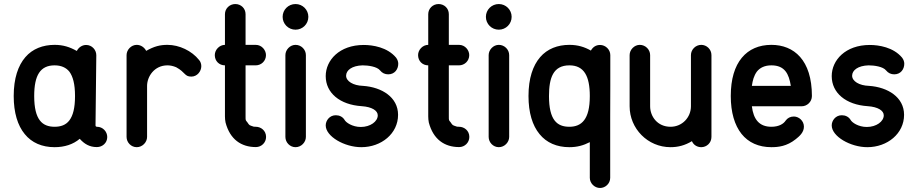

<svg xmlns="http://www.w3.org/2000/svg" viewBox="-20 -729 4549 951"><path d="M250.5 -506.8C192.4 -506.8 141.1 -487.3 105.5 -445.8C69.8 -404.3 47.9 -341.3 47.9 -253.4C47.9 -170.9 67.4 -107.4 102.5 -64.9C137.2 -22 188 0 250.5 0C299.3 0 342.3 -13.7 375 -41.5C397 -16.6 423.3 -0.5 459 -0.5H460C487.3 -0.5 511.2 -21 511.2 -50.3C511.2 -77.1 489.3 -101.1 460.4 -101.1H460C458.5 -101.1 453.1 -101.6 453.1 -107.9L457 -455.6C457 -481.9 435.5 -506.3 406.7 -506.3C387.2 -506.3 369.6 -494.6 360.4 -476.6C325.7 -496.1 293 -506.8 250.5 -506.8ZM323.7 -374C340.8 -350.6 351.6 -314 351.6 -253.4C351.6 -193.4 341.3 -156.2 323.7 -132.8C306.2 -109.4 280.3 -101.1 250.5 -101.1C220.7 -101.1 194.8 -109.4 177.2 -132.8C159.7 -155.8 149.4 -193.4 149.4 -253.4C149.4 -357.4 180.2 -405.3 250.5 -405.3C283.2 -405.3 307.6 -394 323.7 -374Z M704.1 -477.1C694.8 -495.1 676.8 -506.8 657.2 -506.8C629.9 -506.8 606.9 -482.4 606.9 -456.1V-303.7V-50.8C606.9 -23.4 629.4 0 657.2 0C685.5 0 708.5 -24.4 708.5 -50.8V-303.7C708.5 -349.1 743.7 -405.3 809.6 -405.3C823.2 -405.3 837.4 -402.3 852.5 -396C899.4 -370.6 893.1 -349.6 927.7 -349.6C957 -349.6 977.1 -376 977.1 -401.4C977.1 -411.6 973.6 -423.8 965.8 -432.1C929.7 -477.5 867.7 -506.8 809.6 -506.8C772.5 -506.8 743.7 -499.5 704.1 -477.1Z M1094.2 -506.8C1066.9 -506.8 1043.9 -482.4 1043.9 -456.1C1043.9 -426.8 1065.4 -405.3 1094.2 -405.3V-152.3C1094.2 -142.1 1095.2 -131.8 1097.2 -122.1C1119.1 -38.6 1174.8 -0.5 1247.6 -0.5C1274.9 -0.5 1297.9 -22.5 1297.9 -50.8C1297.9 -82 1272.5 -101.1 1247.1 -101.1C1241.7 -101.1 1238.3 -101.1 1236.8 -101.6C1212.9 -109.9 1216.8 -106.4 1204.6 -124C1196.3 -134.3 1196.3 -131.8 1196.3 -152.3V-405.3H1246.6C1273.9 -405.3 1297.4 -426.8 1297.4 -456.1C1297.4 -480 1277.3 -506.8 1246.6 -506.8H1196.3V-658.7C1196.3 -688 1173.3 -709 1145.5 -709C1117.2 -709 1094.2 -687 1094.2 -658.7Z M1393.6 -50.8C1393.6 -23.4 1416 0 1443.8 0C1472.2 0 1495.1 -24.4 1495.1 -50.8V-456.1C1495.1 -483.4 1472.2 -506.8 1443.8 -506.8C1416.5 -506.8 1393.6 -482.4 1393.6 -456.1ZM1443.8 -582C1479 -582 1507.3 -610.4 1507.3 -645.5C1507.3 -680.7 1479 -709 1443.8 -709C1408.2 -709 1379.9 -680.7 1379.9 -645.5C1379.9 -610.4 1408.2 -582 1443.8 -582Z M1941.9 -443.4C1898.9 -495.1 1826.2 -506.3 1781.7 -506.3C1661.1 -506.3 1593.3 -430.7 1593.3 -352.1C1593.3 -268.1 1664.1 -210 1771.5 -203.1C1822.3 -199.7 1851.1 -181.2 1851.1 -157.7C1851.1 -127.4 1814.5 -100.1 1767.1 -100.1C1725.6 -100.1 1692.9 -122.1 1686 -136.2C1676.3 -151.4 1660.2 -158.2 1643.1 -158.2C1612.3 -158.2 1593.3 -131.8 1593.3 -107.9C1593.3 -53.2 1686 0 1769.5 0C1869.1 0 1951.7 -67.4 1951.7 -160.2C1951.7 -247.1 1871.6 -297.4 1777.8 -303.7C1729.5 -305.2 1694.3 -326.7 1694.3 -354C1694.3 -380.9 1723.1 -403.8 1775.9 -405.3C1803.2 -405.3 1847.7 -399.4 1862.8 -379.9C1873 -367.2 1886.7 -360.8 1902.8 -360.8C1935.1 -360.8 1952.6 -386.2 1952.6 -413.1C1952.6 -423.3 1949.2 -433.6 1941.9 -443.4Z M2101.1 -506.8C2073.7 -506.8 2050.8 -482.4 2050.8 -456.1C2050.8 -426.8 2072.3 -405.3 2101.1 -405.3V-152.3C2101.1 -142.1 2102.1 -131.8 2104 -122.1C2126 -38.6 2181.6 -0.5 2254.4 -0.5C2281.7 -0.5 2304.7 -22.5 2304.7 -50.8C2304.7 -82 2279.3 -101.1 2253.9 -101.1C2248.5 -101.1 2245.1 -101.1 2243.7 -101.6C2219.7 -109.9 2223.6 -106.4 2211.4 -124C2203.1 -134.3 2203.1 -131.8 2203.1 -152.3V-405.3H2253.4C2280.8 -405.3 2304.2 -426.8 2304.2 -456.1C2304.2 -480 2284.2 -506.8 2253.4 -506.8H2203.1V-658.7C2203.1 -688 2180.2 -709 2152.3 -709C2124 -709 2101.1 -687 2101.1 -658.7Z M2400.4 -50.8C2400.4 -23.4 2422.9 0 2450.7 0C2479 0 2502 -24.4 2502 -50.8V-456.1C2502 -483.4 2479 -506.8 2450.7 -506.8C2423.3 -506.8 2400.4 -482.4 2400.4 -456.1ZM2450.7 -582C2485.8 -582 2514.2 -610.4 2514.2 -645.5C2514.2 -680.7 2485.8 -709 2450.7 -709C2415 -709 2386.7 -680.7 2386.7 -645.5C2386.7 -610.4 2415 -582 2450.7 -582Z M2800.3 -405.3C2873.5 -405.3 2901.4 -351.1 2901.4 -253.4C2901.4 -194.3 2891.1 -157.2 2873.5 -133.8C2855.5 -109.9 2829.6 -101.1 2800.3 -101.1C2739.3 -101.1 2699.2 -133.8 2699.2 -253.4C2699.2 -342.8 2719.7 -405.3 2800.3 -405.3ZM2906.7 -478.5C2875 -496.6 2841.3 -506.8 2800.3 -506.8C2742.2 -506.8 2690.9 -487.3 2655.3 -445.8C2619.6 -404.3 2597.7 -341.3 2597.7 -253.4C2597.7 -170.9 2617.2 -107.4 2652.3 -64.9C2687 -22 2737.8 0 2800.3 0C2838.9 0 2870.1 -8.8 2901.4 -24.9V151.9C2901.4 178.2 2924.3 202.1 2952.1 202.1C2978 202.1 3002.4 180.7 3002.4 151.9V-152.3C3002.4 -203.1 3002.4 -253.4 3002.9 -303.7C3002.9 -354 3002.9 -404.8 3002.9 -456.1C3002.9 -483.4 2979.5 -506.3 2952.1 -506.3C2931.2 -506.3 2916.5 -495.6 2906.7 -478.5Z M3407.2 -29.8C3415.5 -9.8 3434.6 0 3453.6 0C3479.5 0 3503.9 -20.5 3503.9 -50.8V-202.6V-456.1C3503.9 -485.4 3479.5 -506.8 3453.6 -506.8C3425.3 -506.8 3402.3 -483.4 3402.3 -456.1V-202.6C3402.3 -147.9 3359.4 -101.1 3301.3 -101.1C3236.3 -101.1 3200.2 -152.3 3200.2 -202.6V-456.1C3200.2 -483.4 3177.2 -506.8 3148.9 -506.8C3121.6 -506.8 3098.6 -482.4 3098.6 -456.1V-202.6C3098.6 -92.3 3188 0 3301.3 0C3338.4 0 3372.6 -8.8 3407.2 -29.8Z M3871.1 -131.3C3861.8 -116.7 3839.4 -101.1 3800.8 -101.1C3740.7 -101.1 3711.9 -137.7 3704.1 -202.6H3950.7C3977.1 -202.6 4001.5 -224.1 4001.5 -253.4C4001.5 -431.6 3912.6 -506.8 3800.8 -506.8C3739.7 -506.8 3689.5 -485.4 3654.3 -442.9C3619.1 -400.4 3599.6 -337.4 3599.6 -253.4C3599.6 -171.9 3618.7 -108.9 3652.8 -65.9C3687 -22.9 3737.8 0 3800.8 0C3835 0 3877.4 -4.4 3921.4 -39.6C3939 -53.7 3961.9 -72.8 3961.9 -101.6C3961.9 -130.4 3937 -151.9 3912.1 -151.9C3894.5 -151.9 3880.4 -144.5 3871.1 -131.3ZM3729 -374.5C3744.6 -394 3768.1 -405.3 3800.8 -405.3C3867.2 -405.3 3887.7 -362.8 3897 -303.7H3704.1C3708 -330.6 3713.9 -353.5 3729 -374.5Z M4448.2 -443.4C4405.3 -495.1 4332.5 -506.3 4288.1 -506.3C4167.5 -506.3 4099.6 -430.7 4099.6 -352.1C4099.6 -268.1 4170.4 -210 4277.8 -203.1C4328.6 -199.7 4357.4 -181.2 4357.4 -157.7C4357.4 -127.4 4320.8 -100.1 4273.4 -100.1C4231.9 -100.1 4199.2 -122.1 4192.4 -136.2C4182.6 -151.4 4166.5 -158.2 4149.4 -158.2C4118.7 -158.2 4099.6 -131.8 4099.6 -107.9C4099.6 -53.2 4192.4 0 4275.9 0C4375.5 0 4458 -67.4 4458 -160.2C4458 -247.1 4377.9 -297.4 4284.2 -303.7C4235.8 -305.2 4200.7 -326.7 4200.7 -354C4200.7 -380.9 4229.5 -403.8 4282.2 -405.3C4309.6 -405.3 4354 -399.4 4369.1 -379.9C4379.4 -367.2 4393.1 -360.8 4409.2 -360.8C4441.4 -360.8 4459 -386.2 4459 -413.1C4459 -423.3 4455.6 -433.6 4448.2 -443.4Z"/></svg>

Font: LOB TGL 0-17
Style: Regular
Weight: 400
Designer: Peter Wiegel + adaptations and expanded glyphset by Studio LOB
Foundry: Peter Wiegel + adaptations and expanded glyphset by Studio LOB
Version: Version 1.003;Glyphs 3.1.2 (3151)